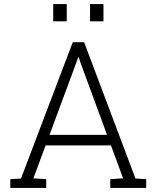

<svg xmlns="http://www.w3.org/2000/svg" viewBox="-20 -917 772 937"><path d="M30.3 0V-42.5L82.5 -45.9L335 -710.9H390.6L641.1 -45.9L693.4 -42.5V0H518.1V-42.5L580.6 -46.9L521.5 -207.5H202.6L143.1 -46.9L205.6 -42.5V0ZM221.7 -258.8H502.4L374 -607.9L364.3 -636.7H361.3L351.1 -607.9ZM419.4 -813V-897H484.9V-813ZM239.7 -813V-897H305.7V-813Z"/></svg>

Font: Roboto Slab LO Light
Style: Regular
Weight: 300
Designer: Google
Version: Version 2.000